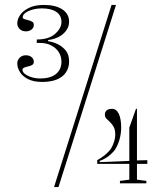

<svg xmlns="http://www.w3.org/2000/svg" viewBox="-20 -743 669 778"><path d="M151 -411Q116 -411 93.5 -422.5Q71 -434 60.5 -451.5Q50 -469 50 -486Q50 -499 59.5 -509Q69 -519 85 -519Q99 -519 108 -511.5Q117 -504 117 -492Q117 -484 110.5 -480Q104 -476 94.5 -474Q85 -472 78 -469Q71 -466 71 -460Q71 -451 81.5 -443Q92 -435 108.5 -430Q125 -425 143 -425Q184 -425 206.5 -443Q229 -461 229 -493Q229 -514 218.5 -531Q208 -548 188.5 -558.5Q169 -569 142 -569H129V-583Q178 -583 203.5 -606Q229 -629 229 -654Q229 -681 208 -695Q187 -709 150 -709Q130 -709 112 -704Q94 -699 83 -691Q72 -683 72 -673Q72 -668 79 -665.5Q86 -663 95 -661Q104 -659 110.5 -655Q117 -651 117 -642Q117 -631 108 -623.5Q99 -616 85 -616Q69 -616 59.5 -625.5Q50 -635 50 -648Q50 -665 61.5 -682Q73 -699 97 -711Q121 -723 158 -723Q205 -723 232.5 -705Q260 -687 260 -655Q260 -634 247 -617.5Q234 -601 215 -592Q196 -583 175 -581V-576Q196 -573 215 -563.5Q234 -554 247 -537.5Q260 -521 260 -494Q260 -474 252 -458Q244 -442 229.5 -431.5Q215 -421 195 -416Q175 -411 151 -411ZM374 -79V-94Q389 -102 404 -114Q419 -126 430 -141Q437 -153 442 -168Q447 -183 447 -198Q447 -217 440.5 -229Q434 -241 425.5 -248.5Q417 -256 411 -262.5Q405 -269 405 -278Q405 -290 412.5 -296Q420 -302 434 -302Q452 -302 461.5 -281.5Q471 -261 471 -226Q471 -201 464 -177Q457 -153 445 -135Q433 -120 418 -109Q403 -98 384 -91V-86L504 -91V-226L531 -302H535V-93L577 -94V-79H535V-15L573 -10V0H466V-10L504 -15V-79ZM199 15 432 -723H450L217 15Z"/></svg>

Font: Kalnia Light
Style: Regular
Weight: 300
Designer: Frida Medrano
Foundry: Frida Medrano
Version: Version 1.105